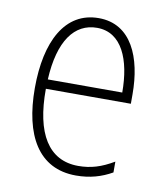

<svg xmlns="http://www.w3.org/2000/svg" viewBox="-68 -689 570 663"><g transform="rotate(10 217.5 -357.5)"><path d="M226 -632C108 -632 50 -520 50 -356C50 -191 110 -83 242 -83C291 -83 331 -95 368 -116V-154C324 -128 288 -117 244 -117C140 -117 87 -203 88 -360H386V-393C386 -521 341 -632 226 -632ZM226 -598C313 -598 350 -508 350 -393H89C96 -530 147 -598 226 -598Z"/></g></svg>

Font: Noto Sans Kannada UI Condensed ExtraLight
Style: Regular
Weight: 200
Width: 3
Designer: Jelle Bosma - Monotype Design Team
Foundry: Monotype Imaging Inc.
Version: Version 2.005